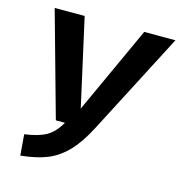

<svg xmlns="http://www.w3.org/2000/svg" viewBox="-105 -786 845 897"><g transform="rotate(15 317.0 -338.0)"><path d="M633.8 -691.9 378.9 -200.2Q338.9 -122.6 296.1 -78.1Q253.4 -33.7 201.9 -12.7Q150.4 8.3 73.2 16.1L64.9 -85Q133.3 -94.2 170.4 -115.7Q207.5 -137.2 234.9 -186H190.9L49.8 -691.9H194.8L289.1 -269L482.9 -691.9Z"/></g></svg>

Font: FiraGO SemiBold
Style: Italic
Weight: 600
Italic angle: -8°
Designer: bBox Type GmbH
Foundry: bBox Type GmbH
Version: Version 1.001;PS 001.001;hotconv 1.0.88;makeotf.lib2.5.64775